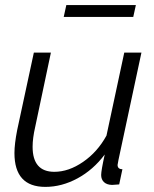

<svg xmlns="http://www.w3.org/2000/svg" viewBox="-20 -729 609 759"><path d="M231.9 -662.1 242.2 -709H517.1L506.8 -662.1ZM37.1 -124Q37.1 -159.7 47.9 -214.8L113.8 -521H181.2L119.1 -227.1Q108.9 -182.6 108.9 -148.9Q108.9 -49.8 194.8 -49.8Q251.5 -49.8 308.3 -88.9Q365.2 -127.9 400.9 -192.9L471.2 -521H539.1L448.2 -96.2Q447.8 -92.3 446.3 -85.4Q444.8 -78.6 444.8 -77.1Q444.8 -60.1 463.9 -60.1L451.2 0Q424.3 2 422.9 2Q402.3 1.5 391.1 -9Q379.9 -19.5 379.9 -37.1Q379.9 -54.7 394 -118.2Q348.6 -57.6 286.4 -23.9Q224.1 9.8 159.2 9.8Q37.1 9.8 37.1 -124Z"/></svg>

Font: Rawline
Style: Italic
Weight: 400
Italic angle: -12°
Designer: Matt McInerney, Pablo Impallari, Rodrigo Fuenzalida
Foundry: Matt McInerney, Pablo Impallari, Rodrigo Fuenzalida
Version: Version 4.020;PS 004.020;hotconv 1.0.88;makeotf.lib2.5.64775